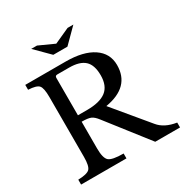

<svg xmlns="http://www.w3.org/2000/svg" viewBox="-213 -1127 1240 1294"><g transform="rotate(-30 407.5 -480.0)"><path d="M658 -577Q658 -407 457 -373L678 -107Q723 -52 815 -38V0H622L377 -314Q352 -347 330 -356Q308 -365 260 -365V-157Q260 -82 284.5 -60Q309 -38 398 -38V0H45V-38Q115 -40 135 -60.5Q155 -81 155 -152V-618Q155 -688 137 -708.5Q119 -729 55 -732V-770H369Q506 -770 582 -719Q658 -668 658 -577ZM260 -706V-415H331Q431 -415 479.5 -452.5Q528 -490 528 -572Q528 -652 489.5 -687.5Q451 -723 369 -723H277Q260 -723 260 -706ZM430 -851H320L211 -960H256L375 -906L494 -960H539Z"/></g></svg>

Font: Libre Baskerville
Style: Regular
Weight: 400
Designer: Pablo Impallari, Rodrigo Fuenzalida
Foundry: Pablo Impallari, Rodrigo Fuenzalida
Version: Version 1.000